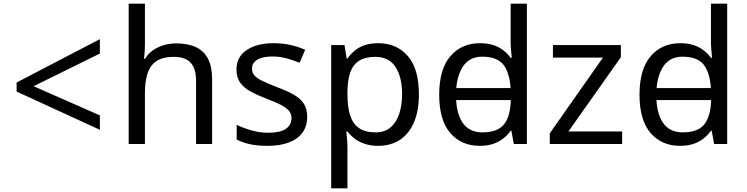

<svg xmlns="http://www.w3.org/2000/svg" viewBox="-20 -780 4044 1040"><path d="M70 -284V-333L521 -568V-490L162 -313L521 -155V-77Z M765 -537Q765 -518 763.5 -498Q762 -478 760 -462H766Q783 -490 809 -508Q835 -526 867 -535.5Q899 -545 933 -545Q998 -545 1041.5 -524.5Q1085 -504 1107 -461Q1129 -418 1129 -349V0H1042V-343Q1042 -408 1013 -440Q984 -472 922 -472Q862 -472 828 -449.5Q794 -427 779.5 -383.5Q765 -340 765 -277V0H677V-760H765Z M1644 -148Q1644 -96 1618 -61Q1592 -26 1544 -8Q1496 10 1430 10Q1374 10 1333.5 1Q1293 -8 1262 -24V-104Q1294 -88 1339.5 -74.5Q1385 -61 1432 -61Q1499 -61 1529 -82.5Q1559 -104 1559 -140Q1559 -160 1548 -176Q1537 -192 1508.5 -208Q1480 -224 1427 -244Q1375 -264 1338 -284Q1301 -304 1281 -332Q1261 -360 1261 -404Q1261 -472 1316.5 -509Q1372 -546 1462 -546Q1511 -546 1553.5 -536.5Q1596 -527 1633 -510L1603 -440Q1569 -454 1532 -464Q1495 -474 1456 -474Q1402 -474 1373.5 -456.5Q1345 -439 1345 -409Q1345 -387 1358 -371.5Q1371 -356 1401.5 -341.5Q1432 -327 1483 -307Q1534 -288 1570 -268Q1606 -248 1625 -219.5Q1644 -191 1644 -148Z M2029 -546Q2128 -546 2188.5 -477Q2249 -408 2249 -269Q2249 -178 2221.5 -115.5Q2194 -53 2144.5 -21.5Q2095 10 2028 10Q1987 10 1955 -1Q1923 -12 1900.5 -29.5Q1878 -47 1862 -68H1856Q1858 -51 1860 -25Q1862 1 1862 20V240H1774V-536H1846L1858 -463H1862Q1878 -486 1900.5 -505Q1923 -524 1954.5 -535Q1986 -546 2029 -546ZM2013 -472Q1959 -472 1926 -451.5Q1893 -431 1878 -390Q1863 -349 1862 -286V-269Q1862 -203 1876 -157Q1890 -111 1923.5 -87Q1957 -63 2015 -63Q2064 -63 2095.5 -90Q2127 -117 2142.5 -163.5Q2158 -210 2158 -270Q2158 -362 2122.5 -417Q2087 -472 2013 -472Z M2408 -238V-303H2784V-238ZM2579 10Q2479 10 2419 -59.5Q2359 -129 2359 -267Q2359 -405 2419.5 -475.5Q2480 -546 2580 -546Q2622 -546 2653 -535.5Q2684 -525 2707 -507Q2730 -489 2746 -467H2752Q2751 -480 2748.5 -505.5Q2746 -531 2746 -546V-760H2834V0H2763L2750 -72H2746Q2730 -49 2707 -30.5Q2684 -12 2652.5 -1Q2621 10 2579 10ZM2593 -63Q2678 -63 2712.5 -109.5Q2747 -156 2747 -250V-266Q2747 -366 2714 -419.5Q2681 -473 2592 -473Q2521 -473 2485.5 -416.5Q2450 -360 2450 -265Q2450 -169 2485.5 -116Q2521 -63 2593 -63Z M3350 0H2958V-58L3246 -468H2975V-536H3343V-470L3059 -68H3350Z M3493 -238V-303H3869V-238ZM3664 10Q3564 10 3504 -59.5Q3444 -129 3444 -267Q3444 -405 3504.5 -475.5Q3565 -546 3665 -546Q3707 -546 3738 -535.5Q3769 -525 3792 -507Q3815 -489 3831 -467H3837Q3836 -480 3833.5 -505.5Q3831 -531 3831 -546V-760H3919V0H3848L3835 -72H3831Q3815 -49 3792 -30.5Q3769 -12 3737.5 -1Q3706 10 3664 10ZM3678 -63Q3763 -63 3797.5 -109.5Q3832 -156 3832 -250V-266Q3832 -366 3799 -419.5Q3766 -473 3677 -473Q3606 -473 3570.5 -416.5Q3535 -360 3535 -265Q3535 -169 3570.5 -116Q3606 -63 3678 -63Z"/></svg>

Font: hexuoriya05
Style: Book
Weight: 400
Designer: Jelle Bosma - Monotype Design Team
Foundry: Monotype Imaging Inc.
Version: Version 2.003